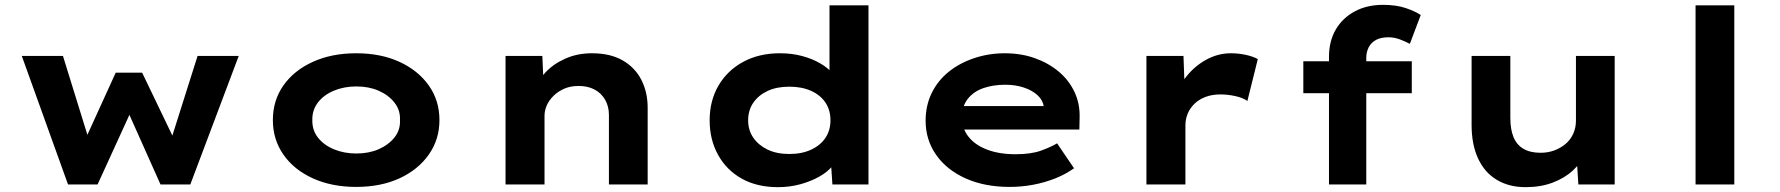

<svg xmlns="http://www.w3.org/2000/svg" viewBox="-20 -762 7353 793"><path d="M261 0 70 -531H240L350 -176L329 -179L458 -462H567L703 -179L684 -177L796 -531H966L766 0H643L488 -347L543 -350L383 0Z M1451 10Q1350 10 1272 -25.5Q1194 -61 1150.5 -123.5Q1107 -186 1107 -266Q1107 -347 1150.5 -409Q1194 -471 1272 -506.5Q1350 -542 1451 -542Q1553 -542 1630 -506.5Q1707 -471 1751 -409Q1795 -347 1795 -266Q1795 -186 1751 -123.5Q1707 -61 1630 -25.5Q1553 10 1451 10ZM1452 -128Q1503 -128 1543.5 -145.5Q1584 -163 1609 -194Q1634 -225 1632 -266Q1634 -307 1609 -338.5Q1584 -370 1543.5 -387.5Q1503 -405 1452 -405Q1401 -405 1359 -387.5Q1317 -370 1293 -338.5Q1269 -307 1270 -266Q1269 -225 1293 -194Q1317 -163 1359 -145.5Q1401 -128 1452 -128Z M2068 0V-531H2220L2226 -394L2183 -384Q2199 -426 2231.5 -461.5Q2264 -497 2314 -519.5Q2364 -542 2425 -542Q2500 -542 2551 -513Q2602 -484 2628.5 -433Q2655 -382 2655 -317V0H2495V-287Q2495 -323 2479 -350.5Q2463 -378 2435 -392.5Q2407 -407 2370 -407Q2336 -407 2310 -395.5Q2284 -384 2265.5 -365.5Q2247 -347 2238 -326Q2229 -305 2229 -284V0H2149Q2112 0 2091.5 0Q2071 0 2068 0Z M3193 11Q3107 11 3044 -24Q2981 -59 2946 -122Q2911 -185 2911 -265Q2911 -346 2947.5 -408.5Q2984 -471 3049.5 -506.5Q3115 -542 3201 -542Q3251 -542 3293.5 -530.5Q3336 -519 3369 -499.5Q3402 -480 3421.5 -456Q3441 -432 3444 -407L3406 -398V-740H3567V0H3418L3409 -135L3441 -125Q3438 -100 3417.5 -75.5Q3397 -51 3363 -32Q3329 -13 3285.5 -1Q3242 11 3193 11ZM3240 -126Q3292 -126 3330.5 -144Q3369 -162 3389.5 -193Q3410 -224 3410 -265Q3410 -307 3389.5 -338Q3369 -369 3330.5 -386.5Q3292 -404 3240 -404Q3188 -404 3150.5 -386.5Q3113 -369 3091.5 -338Q3070 -307 3070 -265Q3070 -224 3091.5 -193Q3113 -162 3150.5 -144Q3188 -126 3240 -126Z M4150 10Q4046 10 3967.5 -25.5Q3889 -61 3846 -123Q3803 -185 3803 -263Q3803 -327 3828.5 -378.5Q3854 -430 3899 -466Q3944 -502 4004 -522Q4064 -542 4130 -542Q4197 -542 4253.5 -522Q4310 -502 4352.5 -466.5Q4395 -431 4418 -382Q4441 -333 4439 -274L4438 -227H3914L3891 -324H4308L4291 -302V-322Q4287 -349 4265 -369Q4243 -389 4208.5 -400.5Q4174 -412 4132 -412Q4082 -412 4041.5 -398Q4001 -384 3977 -353.5Q3953 -323 3953 -275Q3953 -232 3980 -197.5Q4007 -163 4057 -144Q4107 -125 4174 -125Q4239 -125 4280 -140Q4321 -155 4346 -170L4416 -67Q4381 -42 4338 -25Q4295 -8 4247.5 1Q4200 10 4150 10Z M4715 0V-531H4868L4875 -339L4829 -348Q4845 -402 4880 -446Q4915 -490 4963 -516Q5011 -542 5064 -542Q5095 -542 5125 -535.5Q5155 -529 5175 -518L5132 -345Q5114 -358 5082.5 -365Q5051 -372 5020 -372Q4986 -372 4958.5 -361.5Q4931 -351 4912.5 -332.5Q4894 -314 4885 -291.5Q4876 -269 4876 -244V0Z M5469 0V-527Q5469 -592 5497 -640Q5525 -688 5575.5 -715Q5626 -742 5692 -742Q5746 -742 5785 -729Q5824 -716 5848 -700L5803 -581Q5786 -590 5762.5 -599Q5739 -608 5715 -608Q5683 -608 5663 -597Q5643 -586 5633 -566.5Q5623 -547 5623 -523V0H5546Q5523 0 5503.5 0Q5484 0 5469 0ZM5363 -377V-509H5811V-377Z M6281 11Q6213 11 6162.5 -19Q6112 -49 6085 -107Q6058 -165 6058 -246V-531H6218V-275Q6218 -228 6231 -196Q6244 -164 6272 -147.5Q6300 -131 6343 -131Q6373 -131 6399 -140.5Q6425 -150 6445.5 -167Q6466 -184 6477.5 -209Q6489 -234 6489 -264V-531H6649V0H6499L6492 -109L6521 -121Q6509 -88 6476 -57.5Q6443 -27 6393.5 -8Q6344 11 6281 11Z M6983 0V-740H7143V0Z"/></svg>

Font: Lexend Peta
Style: Bold
Weight: 700
Designer: Bonnie Shaver-Troup, Thomas Jockin
Foundry: Lexend
Version: Version 1.007